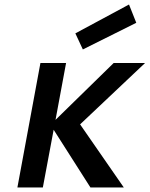

<svg xmlns="http://www.w3.org/2000/svg" viewBox="-20 -831 663 851"><path d="M347.2 -611.8 314 -683.1 551.8 -811 584 -730ZM57.1 0 159.2 -551.8H272.9L226.1 -299.8L483.9 -551.8H623L335 -279.8L528.8 0H380.9L217.8 -255.9L169.9 0Z"/></svg>

Font: Involve SemiBold Oblique
Style: Italic
Weight: 600
Italic angle: -10.5°
Designer: Stefan Peev
Foundry: Context Ltd.
Version: Version 1.001